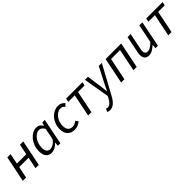

<svg xmlns="http://www.w3.org/2000/svg" viewBox="308 -1839 3388 3388"><g transform="rotate(-45 2002.5 -144.5)"><path d="M31 0 130 -486H212L172 -289H406L446 -486H528L429 0H347L391 -216H157L113 0Z M600 -164Q600 -234 622 -295Q644 -356 681 -401Q718 -446 765 -472Q812 -498 863 -498Q902 -498 932.5 -478Q963 -458 980 -425H984L1003 -486H1065L968 0H905L913 -72H909Q874 -34 830 -11Q786 12 740 12Q676 12 638 -33Q600 -78 600 -164ZM768 -52Q806 -52 845.5 -74.5Q885 -97 921 -145L965 -362Q944 -400 919 -417Q894 -434 866 -434Q830 -434 796 -412.5Q762 -391 736 -355Q710 -319 694.5 -272.5Q679 -226 679 -176Q679 -113 703 -82.5Q727 -52 768 -52Z M1135 -183Q1135 -251 1157.5 -308.5Q1180 -366 1217.5 -408Q1255 -450 1304 -474Q1353 -498 1406 -498Q1450 -498 1480 -481Q1510 -464 1532 -439L1487 -391Q1468 -414 1449 -424.5Q1430 -435 1401 -435Q1365 -435 1331 -415Q1297 -395 1270.5 -361.5Q1244 -328 1228.5 -283Q1213 -238 1213 -188Q1213 -122 1241.5 -87Q1270 -52 1328 -52Q1360 -52 1386.5 -65Q1413 -78 1436 -95L1470 -45Q1444 -25 1406 -6.5Q1368 12 1314 12Q1234 12 1184.5 -38.5Q1135 -89 1135 -183Z M1661 0 1746 -419H1583L1597 -486H2005L1991 -419H1828L1743 0Z M1968 138Q1986 147 2004 147Q2041 147 2073.5 117Q2106 87 2131 36L2149 1L2066 -486H2142L2180 -213Q2185 -180 2189 -141.5Q2193 -103 2196 -68H2200Q2217 -103 2235.5 -140.5Q2254 -178 2272 -213L2412 -486H2488L2202 41Q2183 77 2162 107.5Q2141 138 2116.5 160.5Q2092 183 2063 196Q2034 209 1999 209Q1988 209 1972.5 206Q1957 203 1943 195L1968 138Z M2484 0 2583 -486H2972L2873 0H2791L2876 -419H2651L2566 0Z M3403 0H3340L3348 -74H3344Q3304 -39 3262.5 -13.5Q3221 12 3176 12Q3114 12 3087.5 -20.5Q3061 -53 3061 -109Q3061 -126 3062.5 -141Q3064 -156 3069 -176L3131 -486H3208L3147 -186Q3143 -166 3141 -154Q3139 -142 3139 -129Q3139 -92 3156 -73Q3173 -54 3211 -54Q3240 -54 3275 -75Q3310 -96 3355 -142L3424 -486H3500Z M3661 0 3746 -419H3583L3597 -486H4005L3991 -419H3828L3743 0Z"/></g></svg>

Font: mr_Source Sans Pro
Style: Italic
Weight: 400
Italic angle: -11°
Designer: Paul D. Hunt
Foundry: Adobe Systems Incorporated
Version: Version 1.036;July 10, 2024;FontCreator 11.5.0.2430 64-bit